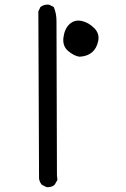

<svg xmlns="http://www.w3.org/2000/svg" viewBox="-20 -807 540 826"><path d="M180 -2 160 -12Q150 -24 148 -39L145 -758L154 -777Q170 -789 191 -787L211 -777Q223 -750 223 -717Q223 -684 225 -53L227 -33L215 -12Q201 0 180 -2ZM323 -563Q301 -565 274.5 -586.5Q248 -608 253 -646Q258 -684 279.5 -703.5Q301 -723 330.5 -717Q360 -711 384.5 -687Q409 -663 402.5 -631Q396 -599 376 -582Q356 -565 323 -563Z"/></svg>

Font: NaniFont Regular
Style: Regular
Weight: 400
Designer: Nanigashitei
Version: Version 1.036